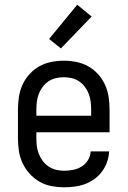

<svg xmlns="http://www.w3.org/2000/svg" viewBox="-20 -785 540 813"><path d="M252 8Q225 8 198 3Q171 -2 147.5 -15.5Q124 -29 105.5 -49.5Q87 -70 75.5 -94.5Q64 -119 60 -146Q56 -173 56 -200V-320Q56 -347 60 -374Q64 -401 75 -425.5Q86 -450 104.5 -470.5Q123 -491 146 -504Q169 -517 196 -522.5Q223 -528 250 -528Q277 -528 304 -522.5Q331 -517 354 -504Q377 -491 395.5 -470.5Q414 -450 425 -425.5Q436 -401 440 -374Q444 -347 444 -320V-225H134V-200Q134 -183 136 -166Q138 -149 144.5 -133Q151 -117 161.5 -103Q172 -89 186.5 -79.5Q201 -70 218 -66Q235 -62 252 -62Q271 -62 290.5 -66Q310 -70 326 -80Q342 -90 352.5 -107Q363 -124 364 -144H442Q441 -121 433.5 -99.5Q426 -78 412.5 -59.5Q399 -41 380.5 -27.5Q362 -14 341 -6Q320 2 297 5Q274 8 252 8ZM366 -295V-320Q366 -337 364 -354Q362 -371 356 -387Q350 -403 339.5 -417Q329 -431 315 -440.5Q301 -450 284 -454Q267 -458 250 -458Q233 -458 216 -454Q199 -450 185 -440.5Q171 -431 160.5 -417Q150 -403 144 -387Q138 -371 136 -354Q134 -337 134 -320V-295ZM238 -580 188 -620 307 -765 368 -715Z"/></svg>

Font: Iosevka Fuck
Style: Regular
Weight: 400
Monospace: yes
Designer: Belleve Invis
Foundry: Belleve Invis
Version: Version 28.0.7; ttfautohint (v1.8.3)